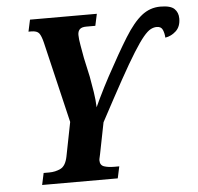

<svg xmlns="http://www.w3.org/2000/svg" viewBox="-52 -774 851 827"><g transform="rotate(-5 374.0 -360.5)"><path d="M97 0 108 -51H132Q159 -51 181.5 -62Q204 -73 212 -113L241 -260L158 -610Q151 -639 142 -651Q133 -663 108 -663H96L107 -714H396L385 -663H346Q326 -663 317.5 -654.5Q309 -646 309 -630Q309 -613 314 -585.5Q319 -558 324 -529L342 -447Q348 -414 353.5 -379.5Q359 -345 360 -313Q366 -326 376.5 -348.5Q387 -371 400 -396Q413 -421 423 -440Q477 -540 515.5 -602Q554 -664 590 -692.5Q626 -721 671 -721Q715 -721 731.5 -705Q748 -689 748 -663Q748 -628 727.5 -609Q707 -590 681 -586Q680 -605 673.5 -620Q667 -635 648 -635Q635 -635 621.5 -628Q608 -621 590 -599.5Q572 -578 545 -535Q518 -492 479 -421.5Q440 -351 384 -246L357 -110Q356 -104 354 -96.5Q352 -89 352 -84Q352 -63 369.5 -57Q387 -51 414 -51H435L424 0Z"/></g></svg>

Font: Noto Serif Condensed
Style: Bold Italic
Weight: 700
Width: 3
Italic angle: -12°
Designer: Monotype Design Team
Foundry: Monotype Imaging Inc.
Version: Version 2.014